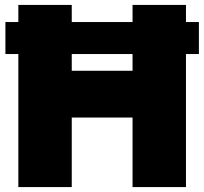

<svg xmlns="http://www.w3.org/2000/svg" viewBox="-20 -760 830 780"><path d="M2 -540.5V-670.5H788V-540.5ZM54.5 0V-740H271.5V-472.5H518.5V-740H735.5V0H518.5V-282.5H271.5V0Z"/></svg>

Font: Encode Sans SC Black
Style: Regular
Weight: 900
Version: Version 3.002